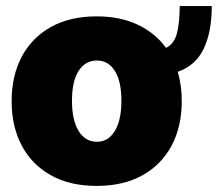

<svg xmlns="http://www.w3.org/2000/svg" viewBox="-20 -607 723 637"><path d="M300.8 9.8Q211.9 9.8 148.7 -25.6Q85.4 -61 52 -124.3Q18.6 -187.5 18.6 -271.5Q18.6 -355.5 52 -418.7Q85.4 -481.9 148.7 -517.3Q211.9 -552.7 300.8 -552.7Q378.4 -552.7 436.8 -525.1Q495.1 -497.6 530.8 -448.2Q558.1 -461.4 567.1 -496.8Q576.2 -532.2 576.2 -586.9H682.6Q682.6 -501.5 655.8 -445.3Q628.9 -389.2 569.8 -368.7Q583 -323.7 583 -271.5Q583 -187.5 549.6 -124.3Q516.1 -61 452.9 -25.6Q389.6 9.8 300.8 9.8ZM301.8 -136.7Q339.4 -136.7 361.1 -172.6Q382.8 -208.5 382.8 -272.5Q382.8 -336.9 361.1 -371.6Q339.4 -406.2 301.8 -406.2Q262.7 -406.2 240.7 -371.6Q218.8 -336.9 218.8 -272.5Q218.8 -208.5 240.7 -172.6Q262.7 -136.7 301.8 -136.7Z"/></svg>

Font: Inter Tight Black
Style: Regular
Weight: 900
Designer: Rasmus Andersson
Foundry: rsms
Version: Version 3.004; ttfautohint (v1.8.4.7-5d5b)